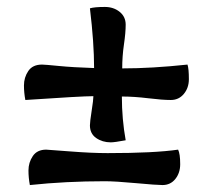

<svg xmlns="http://www.w3.org/2000/svg" viewBox="-20 -530 614 553"><path d="M332 -333Q417 -333 520 -344Q524 -332 524 -302Q524 -277 509.5 -259.5Q495 -242 472 -242Q448 -242 407 -247Q366 -252 331 -252Q331 -187 342 -126Q310 -120 299 -120Q275 -120 257 -132.5Q239 -145 239 -169Q239 -179 244 -211Q249 -243 249 -253Q215 -253 53 -242Q49 -263 49 -284Q49 -307 61.5 -325.5Q74 -344 101 -344Q109 -344 149.5 -340Q190 -336 251 -334Q251 -407 239 -506Q252 -510 282 -510Q307 -510 324.5 -496Q342 -482 342 -459Q342 -436 337 -402Q332 -368 332 -333ZM499 -57Q499 -32 485 -14.5Q471 3 448 3Q431 3 371.5 -2.5Q312 -8 282 -8Q169 -8 66 3Q62 -18 62 -39Q62 -62 74.5 -80.5Q87 -99 113 -99Q117 -99 180.5 -94Q244 -89 290 -89Q424 -89 493 -99Q499 -87 499 -57Z"/></svg>

Font: Overlock Black
Style: Regular
Weight: 900
Designer: Dario Muhafara
Foundry: Dario Manuel Muhafara
Version: Version 1.002